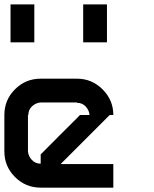

<svg xmlns="http://www.w3.org/2000/svg" viewBox="-20 -861 707 881"><path d="M361.7 -666.7V-840.8H470.8V-666.7ZM28.3 -666.7V-840.8H137.5V-666.7ZM258.3 -108.3H500V0H166.7Q97.5 0 48.8 -48.8Q0 -97.5 0 -166.7V-333.3Q0 -402.5 48.8 -451.2Q97.5 -500 166.7 -500H333.3Q401.7 -500 450.8 -450.8Q500 -401.7 500 -333.3H483.3L316.7 -166.7ZM166.7 -110V-152.5Q198.3 -185 258.3 -244.6Q318.3 -304.2 333.3 -319.2L346.7 -333.3H390.8Q389.2 -355 373.3 -372.1Q357.5 -389.2 333.3 -389.2V-390.8H166.7Q144.2 -389.2 127.1 -373.3Q110 -357.5 110 -333.3H108.3V-166.7Q110 -144.2 126.2 -127.1Q142.5 -110 166.7 -110Z"/></svg>

Font: 0xA000-Squareish-Mono
Style: Squareish-Mono-Bold
Weight: 700
Version: Version 0.1